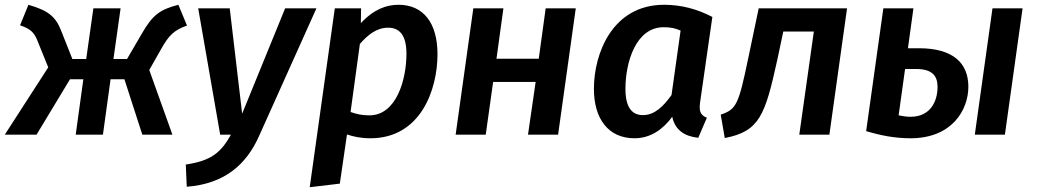

<svg xmlns="http://www.w3.org/2000/svg" viewBox="-29 -564 4341 804"><path d="M718 -544C640 -524 610 -501 566 -425L503 -317H446L476 -529H362L332 -317H274L228 -433C204 -496 172 -520 90 -544L55 -458C96 -444 114 -430 128 -393L173 -282L-9 0H124L264 -232H320L288 0H402L434 -232H492L567 0H693L596 -271L646 -359C679 -418 701 -438 754 -457Z M1296 -529H1165L985 -88L933 -529H801L893 0H938C896 75 856 109 749 125L753 218C909 206 1002 128 1057 3Z M1268 220 1394 205 1424 -1C1451 8 1481 15 1522 15C1731 15 1803 -186 1803 -337C1803 -469 1743 -544 1640 -544C1590 -544 1537 -526 1482 -467L1483 -529H1373ZM1518 -81C1486 -81 1465 -86 1439 -95L1478 -380C1512 -419 1549 -448 1596 -448C1640 -448 1673 -422 1673 -339C1673 -231 1631 -81 1518 -81Z M2182 0H2308L2382 -529H2256L2227 -318H2050L2079 -529H1953L1879 0H2005L2036 -221H2214Z M2752 -544C2536 -544 2458 -341 2458 -192C2458 -67 2518 15 2628 15C2695 15 2747 -22 2786 -75C2798 -18 2839 7 2895 13L2931 -71C2901 -83 2898 -102 2903 -138L2954 -493C2889 -527 2822 -544 2752 -544ZM2750 -450C2779 -450 2798 -446 2821 -436L2783 -166C2747 -116 2711 -82 2663 -82C2619 -82 2590 -112 2590 -192C2590 -302 2633 -450 2750 -450Z M3518 -529H3148L3104 -319C3064 -127 3055 -106 2989 -84L3006 14C3152 -14 3175 -82 3226 -314L3251 -432H3379L3318 0H3444Z M3819 -362H3773L3796 -529H3670L3598 -15C3658 3 3717 15 3784 15C3958 15 4026 -104 4026 -201C4026 -299 3963 -362 3819 -362ZM4127 -529 4053 0H4179L4253 -529ZM3784 -75C3768 -75 3754 -77 3734 -81L3761 -275H3808C3876 -275 3897 -245 3897 -200C3897 -141 3868 -75 3784 -75Z"/></svg>

Font: Fira Sans Medium
Style: Italic
Weight: 500
Italic angle: -8°
Designer: bBox Type GmbH & Carrois Corporate GbR & Edenspiekermann AG
Foundry: bBox Type GmbH & Carrois Corporate GbR & Edenspiekermann AG
Version: Version 4.301;PS 004.301;hotconv 1.0.88;makeotf.lib2.5.64775